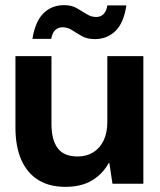

<svg xmlns="http://www.w3.org/2000/svg" viewBox="-20 -714 623 746"><path d="M234 12Q172 12 129 -14.5Q86 -41 63 -92.5Q40 -144 40 -219V-496H180V-232Q180 -171 204 -138.5Q228 -106 282 -106Q316 -106 342 -122Q368 -138 382.5 -168Q397 -198 397 -240V-496H537V0H417L405 -80H402Q379 -38 337.5 -13Q296 12 234 12ZM348 -562Q319 -562 298.5 -573.5Q278 -585 260.5 -596.5Q243 -608 223 -608Q206 -608 194.5 -597Q183 -586 179 -563H106Q117 -631 149 -662.5Q181 -694 229 -694Q258 -694 278 -682.5Q298 -671 316 -659.5Q334 -648 354 -648Q371 -648 382.5 -659.5Q394 -671 397 -693H471Q461 -625 428.5 -593.5Q396 -562 348 -562Z"/></svg>

Font: DM Sans 36pt ExtraBold
Style: Regular
Weight: 800
Designer: Colophon Foundry, Jonny Pinhorn
Foundry: Colophon Foundry
Version: Version 4.004;gftools[0.9.30]